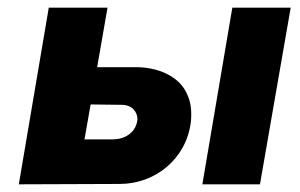

<svg xmlns="http://www.w3.org/2000/svg" viewBox="-20 -480 780 500"><path d="M585 -460 507 0H657L737 -460ZM107 -460 29 0 292 -1C384 -1 465 -66 477 -162C478 -170 478 -177 478 -184C478 -206 473 -226 462 -245C441 -282 391 -305 335 -305C333 -305 332 -305 330 -305H233L260 -460ZM200 -117 216 -208 297 -207C326 -207 338 -186 338 -170C338 -168 337 -165 337 -163C331 -133 304 -117 273 -117Z"/></svg>

Font: Jost
Style: Bold Italic
Weight: 700
Italic angle: -5°
Version: Version 3.710